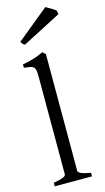

<svg xmlns="http://www.w3.org/2000/svg" viewBox="-149 -1047 601 1094"><g transform="rotate(-15 152.0 -500.0)"><path d="M29.3 0V-21Q50.3 -24.4 64.5 -28.1Q78.6 -31.7 86.9 -35.4Q95.2 -39.1 98.9 -43Q102.5 -46.9 102.5 -50.8V-632.8Q102.5 -654.8 99.6 -667Q96.7 -679.2 88.9 -685.3Q81.1 -691.4 67.9 -693.6Q54.7 -695.8 34.2 -698.2V-717.8Q69.3 -724.6 98.6 -732.9Q127.9 -741.2 158.2 -756.8L175.8 -740.2V-50.8Q175.8 -43.5 192.4 -35.6Q209 -27.8 249 -21V0ZM74.7 -823.7Q66.4 -827.1 62.7 -831.8Q59.1 -836.4 52.7 -845.7L241.7 -1000.5Q246.6 -997.6 254.9 -992.9Q263.2 -988.3 272 -983.2Q280.8 -978 288.1 -973.1Q295.4 -968.3 299.3 -964.4L303.7 -942.4Z"/></g></svg>

Font: Gentium Plus Eur
Style: Regular
Weight: 400
Designer: J. Victor Gaultney, Annie Olsen, Iska Routamaa, Becca Hirsbrunner
Foundry: SIL International
Version: Version 5.000